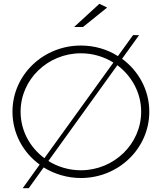

<svg xmlns="http://www.w3.org/2000/svg" viewBox="-20 -941 856 1016"><path d="M547 -901 506 -921 372 -798H419ZM626 -630 716 -755H684L604 -644C548 -680 480 -700 408 -700C208 -700 46 -544 46 -350C46 -235 102 -134 190 -70L100 55H132L211 -55C268 -20 336 1 408 1C608 1 770 -156 770 -350C770 -465 713 -566 626 -630ZM89 -350C89 -521 233 -659 408 -659C471 -659 530 -641 580 -610L215 -104C138 -161 89 -250 89 -350ZM408 -40C345 -40 286 -58 236 -89L601 -596C677 -539 727 -450 727 -350C727 -179 583 -40 408 -40Z"/></svg>

Font: Montserrat ExtraLight
Style: Regular
Weight: 250
Designer: Julieta Ulanovsky
Foundry: Julieta Ulanovsky
Version: Version 4.000